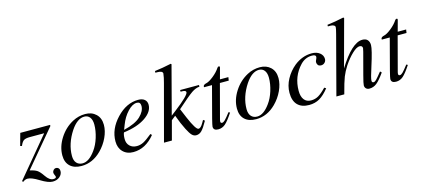

<svg xmlns="http://www.w3.org/2000/svg" viewBox="-61 -1181 3882 1761"><g transform="rotate(-15 1879.5 -301.0)"><path d="M380 -417 91 -73Q137 -63 159.5 -48Q182 -33 211 10Q245 60 281 60Q308 60 308 45Q308 40 303 30Q295 14 295 2Q296 -11 306 -21.5Q316 -32 328 -32Q344 -32 353.5 -22Q363 -12 363 5Q363 36 337 58.5Q311 81 270 81Q228 81 157 37Q89 -5 52 -5Q29 -5 7 13L-2 4L308 -368H172Q132 -368 114 -356.5Q96 -345 81 -308L65 -312L97 -428H380Z M857 -301Q857 -244 828.5 -182.5Q800 -121 751 -72Q668 11 563 11Q493 11 454.5 -25.5Q416 -62 416 -128Q416 -211 466.5 -290Q517 -369 596 -411Q652 -441 716 -441Q778 -441 817.5 -403.5Q857 -366 857 -301ZM773 -326Q773 -371 754 -395.5Q735 -420 702 -420Q635 -420 574 -329Q500 -216 500 -101Q500 -57 521 -33.5Q542 -10 578 -10Q639 -10 699 -93Q733 -139 753 -203.5Q773 -268 773 -326Z M1247 -109 1259 -97Q1171 11 1055 11Q994 11 957 -26.5Q920 -64 920 -126Q920 -243 1013.5 -342Q1107 -441 1219 -441Q1258 -441 1279.5 -423Q1301 -405 1301 -373Q1301 -307 1224.5 -255Q1148 -203 1017 -186Q1007 -166 1007 -125Q1007 -84 1032.5 -59Q1058 -34 1100 -34Q1133 -34 1163 -49.5Q1193 -65 1247 -109ZM1041 -252 1024 -208Q1136 -235 1185 -282Q1235 -330 1235 -379Q1235 -418 1200 -418Q1158 -418 1112.5 -369.5Q1067 -321 1041 -252Z M1794 -428V-412Q1758 -410 1718 -382.5Q1678 -355 1569 -258L1606 -170Q1661 -41 1687 -41Q1708 -41 1732 -83Q1737 -91 1747 -109L1762 -98Q1727 -35 1704 -12Q1681 11 1651 11Q1629 11 1611.5 -6.5Q1594 -24 1570 -71Q1540 -129 1510 -212L1470 -180L1422 0H1347L1488 -528Q1502 -578 1506 -616Q1503 -640 1455 -640H1437V-656Q1512 -665 1594 -683L1600 -677L1480 -221L1523 -254Q1666 -364 1666 -394Q1666 -412 1629 -412H1615V-428Z M2073 -428 2068 -396H1984L1897 -68Q1895 -60 1895 -54Q1895 -38 1910 -38Q1922 -38 1938 -53.5Q1954 -69 1991 -117L2004 -110Q1958 -40 1928.5 -14.5Q1899 11 1861 11Q1815 11 1815 -26Q1815 -36 1831 -100L1909 -396H1834L1833 -402Q1833 -420 1866 -427Q1891 -433 1932 -465.5Q1973 -498 1999 -537Q2005 -546 2013 -546Q2022 -546 2022 -538Q2022 -533 2021 -531L1993 -428Z M2515 -301Q2515 -244 2486.5 -182.5Q2458 -121 2409 -72Q2326 11 2221 11Q2151 11 2112.5 -25.5Q2074 -62 2074 -128Q2074 -211 2124.5 -290Q2175 -369 2254 -411Q2310 -441 2374 -441Q2436 -441 2475.5 -403.5Q2515 -366 2515 -301ZM2431 -326Q2431 -371 2412 -395.5Q2393 -420 2360 -420Q2293 -420 2232 -329Q2158 -216 2158 -101Q2158 -57 2179 -33.5Q2200 -10 2236 -10Q2297 -10 2357 -93Q2391 -139 2411 -203.5Q2431 -268 2431 -326Z M2897 -107 2913 -97Q2867 -39 2823.5 -14Q2780 11 2724 11Q2653 11 2615 -28Q2577 -67 2577 -143Q2577 -210 2611 -272.5Q2645 -335 2700 -380Q2777 -441 2867 -441Q2913 -441 2942.5 -418Q2972 -395 2972 -360Q2972 -340 2958 -326Q2944 -312 2924 -312Q2904 -312 2894.5 -323.5Q2885 -335 2885 -352Q2885 -361 2892.5 -375.5Q2900 -390 2900 -400Q2900 -420 2863 -420Q2800 -420 2754 -372Q2663 -276 2663 -139Q2663 -85 2686 -55Q2709 -25 2752 -25Q2791 -25 2823 -44Q2855 -63 2897 -107Z M3430 -118 3443 -105Q3397 -40 3366 -15.5Q3335 9 3297 9Q3277 9 3265 -2.5Q3253 -14 3253 -33Q3253 -50 3273 -125L3328 -332Q3335 -360 3335 -365Q3335 -390 3307 -390Q3280 -390 3237.5 -350Q3195 -310 3155 -250Q3124 -202 3106 -156.5Q3088 -111 3059 0H2984L3130 -554Q3143 -604 3143 -616Q3143 -628 3130 -634.5Q3117 -641 3102 -641H3075V-656Q3151 -665 3232 -683L3239 -677L3118 -230Q3248 -441 3348 -441Q3381 -441 3397 -422.5Q3413 -404 3413 -374Q3413 -331 3365 -181Q3332 -80 3332 -56Q3332 -38 3348 -38Q3360 -38 3374.5 -52.5Q3389 -67 3430 -118Z M3761 -428 3756 -396H3672L3585 -68Q3583 -60 3583 -54Q3583 -38 3598 -38Q3610 -38 3626 -53.5Q3642 -69 3679 -117L3692 -110Q3646 -40 3616.5 -14.5Q3587 11 3549 11Q3503 11 3503 -26Q3503 -36 3519 -100L3597 -396H3522L3521 -402Q3521 -420 3554 -427Q3579 -433 3620 -465.5Q3661 -498 3687 -537Q3693 -546 3701 -546Q3710 -546 3710 -538Q3710 -533 3709 -531L3681 -428Z"/></g></svg>

Font: STIX
Style: Italic
Weight: 400
Italic angle: -16.33°
Designer: MicroPress Inc., with final additions and corrections provided by Coen Hoffman, Elsevier (retired)
Version: Version 1.1.1